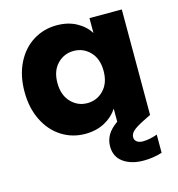

<svg xmlns="http://www.w3.org/2000/svg" viewBox="-114 -665 908 981"><g transform="rotate(-15 339.5 -174.5)"><path d="M548 121Q582 121 624 106V202Q577 217 526 217Q461 217 419.5 187.5Q378 158 378 103Q378 71 393.5 43.5Q409 16 446 -10V-79Q421 -40 376.5 -16Q332 8 273 8Q205 8 149 -27.5Q93 -63 60.5 -128.5Q28 -194 28 -280Q28 -366 60.5 -431Q93 -496 149 -531Q205 -566 274 -566Q333 -566 377.5 -542Q422 -518 446 -479V-558H617V0L571 23Q534 42 519 56.5Q504 71 504 88Q504 103 515.5 112Q527 121 548 121ZM324 -141Q375 -141 410.5 -178Q446 -215 446 -279Q446 -343 410.5 -380Q375 -417 324 -417Q273 -417 237.5 -380.5Q202 -344 202 -280Q202 -216 237.5 -178.5Q273 -141 324 -141Z"/></g></svg>

Font: MSTAGE
Style: Bold
Weight: 700
Designer: Ninad Kale (Devanagari), Jonny Pinhorn (Latin)
Foundry: Indian Type Foundry
Version: 4.004